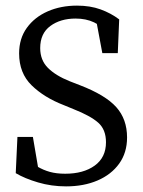

<svg xmlns="http://www.w3.org/2000/svg" viewBox="-20 -650 509 683"><path d="M215 13Q163 13 115.5 -1Q68 -15 36 -34L42 -163H97L121 -22L61 -47V-92Q90 -71 112 -58Q134 -45 157.5 -38.5Q181 -32 212 -32Q277 -32 317 -61Q357 -90 357 -144Q357 -189 329.5 -213.5Q302 -238 241 -262L207 -276Q137 -303 92.5 -346.5Q48 -390 48 -460Q48 -513 75.5 -551Q103 -589 149.5 -609.5Q196 -630 254 -630Q301 -630 338 -616.5Q375 -603 404 -581L399 -461H344L318 -600L377 -570V-524Q343 -557 314.5 -570.5Q286 -584 249 -584Q195 -584 159 -557.5Q123 -531 123 -479Q123 -436 150.5 -408.5Q178 -381 228 -361L264 -347Q355 -312 393.5 -269Q432 -226 432 -161Q432 -107 404 -68Q376 -29 327 -8Q278 13 215 13Z"/></svg>

Font: Lisu Bosa ExtraLight
Style: Regular
Weight: 200
Designer: David Morse, Annie Olsen, Victor Gaultney, Frank Grießhammer (Latin)
Foundry: SIL International
Version: Version 2.000